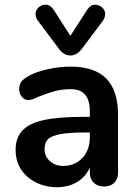

<svg xmlns="http://www.w3.org/2000/svg" viewBox="-20 -782 580 810"><path d="M358.9 -202.1V-223.1H340.8Q213.4 -223.6 184.1 -196.3Q168 -181.6 168 -152.1Q168 -122.6 190.4 -102.3Q212.9 -82 246.1 -82Q295.9 -82 327.4 -115.5Q358.9 -148.9 358.9 -202.1ZM358.9 -312Q359.4 -405.8 279.3 -405.8Q241.2 -405.8 211.2 -397.5Q181.2 -389.2 140.1 -373Q114.3 -359.9 99.1 -359.9Q84 -359.9 72.5 -373Q61 -386.2 61 -405.3Q61 -424.3 69.6 -436.8Q78.1 -449.2 105.7 -464.1Q133.3 -479 181.6 -490Q230 -501 276.9 -501Q378.9 -501 428.5 -450.4Q478 -399.9 478 -296.9V-53.2Q478 -26.4 461.9 -10.7Q445.8 4.9 418.9 4.9Q392.1 4.9 375.5 -11Q358.9 -26.9 358.9 -53.2V-75.2Q341.8 -36.1 305.4 -14.2Q269 7.8 220.7 7.8Q172.4 7.8 132.1 -12.2Q91.8 -32.2 68.8 -67.1Q45.9 -102.1 45.9 -150.6Q45.9 -199.2 73.5 -230.2Q101.1 -261.2 163.1 -275.1Q225.1 -289.1 334 -289.1H358.9ZM206.1 -741.2 276.9 -630.9 348.1 -741.2Q362.3 -762.2 380.6 -762.2Q398.9 -762.2 411.4 -750Q423.8 -737.8 423.8 -723.9Q423.8 -710 415 -695.8L327.1 -578.1Q304.7 -547.9 276.6 -547.9Q248.5 -547.9 227.1 -578.1L139.2 -695.8Q130.4 -708 130.1 -723.1Q129.9 -738.3 142.3 -750.2Q154.8 -762.2 173.3 -762.2Q191.9 -762.2 206.1 -741.2Z"/></svg>

Font: Nunito-Bold
Style: Bold
Weight: 700
Designer: Vernon Adams
Foundry: newtypography
Version: Version 3.000